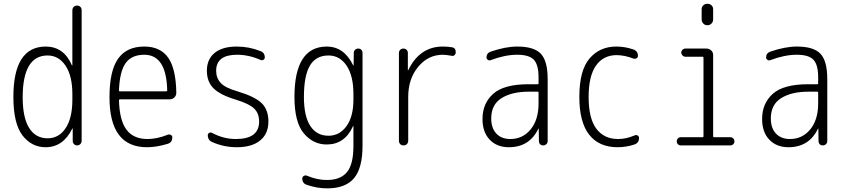

<svg xmlns="http://www.w3.org/2000/svg" viewBox="-20 -780 4540 1030"><path d="M235.4 -482.4Q102.5 -482.4 101.6 -259.8Q101.6 -149.4 136.2 -93.8Q170.9 -38.1 235.4 -38.1Q295.9 -38.1 332 -92.3Q368.2 -146.5 368.2 -245.1V-275.4Q368.2 -373 331.5 -427.7Q294.9 -482.4 235.4 -482.4ZM224.6 9.8Q149.4 9.8 100.6 -53.7Q51.8 -117.2 51.8 -259.8Q51.8 -529.3 224.6 -530.3Q322.3 -530.3 365.2 -430.7Q365.2 -428.7 367.2 -428.7Q368.2 -428.7 368.2 -429.7V-724.6Q368.2 -735.4 375 -742.7Q381.8 -750 393.1 -750Q404.3 -750 411.1 -743.2Q418 -736.3 418 -724.6V-24.4Q418 -14.6 411.1 -7.3Q404.3 0 394 0Q383.8 0 377 -6.8Q370.1 -13.7 370.1 -24.4V-89.8Q370.1 -90.8 368.2 -90.8Q367.2 -90.8 367.2 -88.9Q318.4 9.8 224.6 9.8Z M753.9 -486.3Q686.5 -486.3 654.3 -441.9Q622.1 -397.5 618.2 -294.9Q618.2 -290 623 -290H872.1Q877 -290 877 -294.9Q873 -486.3 753.9 -486.3ZM768.6 9.8Q566.4 9.8 567.4 -259.8Q567.4 -399.4 613.3 -464.8Q659.2 -530.3 753.9 -530.3Q839.8 -530.3 881.8 -471.2Q923.8 -412.1 925.8 -282.2Q925.8 -267.6 915.5 -257.3Q905.3 -247.1 889.6 -247.1H623Q618.2 -247.1 618.2 -242.2Q621.1 -133.8 658.7 -84Q696.3 -34.2 771.5 -34.2Q822.3 -34.2 880.9 -57.6Q888.7 -60.5 896.5 -56.2Q904.3 -51.8 904.3 -43Q904.3 -16.6 880.9 -8.8Q820.3 9.8 768.6 9.8Z M1246.1 -245.1Q1161.1 -270.5 1125.5 -306.2Q1089.8 -341.8 1089.8 -400.4Q1089.8 -461.9 1131.3 -496.1Q1172.9 -530.3 1250 -530.3Q1316.4 -530.3 1377 -505.9Q1400.4 -498 1400.4 -471.7Q1400.4 -463.9 1393.6 -459.5Q1386.7 -455.1 1378.9 -458Q1315.4 -486.3 1252 -486.3Q1139.6 -486.3 1139.6 -400.4Q1139.6 -361.3 1164.1 -335Q1188.5 -308.6 1253.9 -290Q1347.7 -261.7 1383.8 -226.6Q1419.9 -191.4 1419.9 -127.9Q1419.9 -62.5 1375.5 -26.4Q1331.1 9.8 1250 9.8Q1181.6 9.8 1119.1 -17.6Q1094.7 -27.3 1094.7 -54.7Q1094.7 -62.5 1102.1 -66.9Q1109.4 -71.3 1117.2 -67.4Q1178.7 -34.2 1245.1 -34.2Q1370.1 -34.2 1370.1 -127.9Q1370.1 -171.9 1343.3 -197.8Q1316.4 -223.6 1246.1 -245.1Z M1742.2 -482.4Q1674.8 -482.4 1642.6 -428.2Q1610.4 -374 1610.4 -259.8Q1610.4 -157.2 1644.5 -104.5Q1678.7 -51.8 1742.2 -51.8Q1801.8 -51.8 1838.9 -103.5Q1876 -155.3 1876 -245.1V-275.4Q1876 -373 1839.4 -427.7Q1802.7 -482.4 1742.2 -482.4ZM1732.4 -4.9Q1660.2 -4.9 1609.9 -64.5Q1559.6 -124 1559.6 -259.8Q1559.6 -529.3 1732.4 -530.3Q1825.2 -530.3 1874 -430.7Q1874 -428.7 1876 -428.7Q1877 -428.7 1877 -429.7L1877.9 -496.1Q1877.9 -505.9 1884.8 -512.7Q1891.6 -519.5 1901.9 -519.5Q1912.1 -519.5 1918.5 -512.7Q1924.8 -505.9 1924.8 -496.1V2Q1924.8 122.1 1878.9 176.3Q1833 230.5 1735.4 230.5Q1680.7 230.5 1627 211.9Q1601.6 204.1 1601.6 177.7Q1601.6 168.9 1609.4 164.1Q1617.2 159.2 1625 162.1Q1683.6 186.5 1735.4 185.5Q1805.7 185.5 1840.8 144Q1876 102.5 1876 2V-102.5Q1876 -103.5 1874 -103.5Q1873 -103.5 1873 -101.6Q1829.1 -4.9 1732.4 -4.9Z M2120.1 -25.4V-496.1Q2120.1 -505.9 2127 -512.7Q2133.8 -519.5 2144 -519.5Q2154.3 -519.5 2161.1 -512.7Q2168 -505.9 2168 -496.1V-403.3H2168.9H2169.9Q2231.4 -530.3 2355.5 -530.3Q2383.8 -530.3 2404.3 -526.4Q2425.8 -523.4 2424.8 -498Q2424.8 -490.2 2418.5 -484.4Q2412.1 -478.5 2404.3 -480.5Q2372.1 -486.3 2355.5 -486.3Q2277.3 -486.3 2223.6 -421.9Q2169.9 -357.4 2169.9 -259.8V-25.4Q2169.9 -14.6 2163.1 -7.3Q2156.2 0 2145 0Q2133.8 0 2127 -6.8Q2120.1 -13.7 2120.1 -25.4Z M2815.4 -288.1Q2725.6 -288.1 2670.4 -253.4Q2615.2 -218.8 2615.2 -144.5Q2615.2 -92.8 2642.6 -63.5Q2669.9 -34.2 2717.8 -34.2Q2784.2 -34.2 2826.7 -85.9Q2869.1 -137.7 2869.1 -224.6V-283.2Q2869.1 -288.1 2864.3 -288.1ZM2710 9.8Q2645.5 9.8 2606.9 -30.8Q2568.4 -71.3 2568.4 -141.6Q2568.4 -225.6 2626 -276.9Q2683.6 -328.1 2815.4 -328.1H2864.3Q2869.1 -328.1 2869.1 -332V-365.2Q2869.1 -432.6 2843.8 -459.5Q2818.4 -486.3 2754.9 -486.3Q2688.5 -486.3 2611.3 -457Q2604.5 -454.1 2597.2 -459Q2589.8 -463.9 2589.8 -471.7Q2589.8 -495.1 2612.3 -502.9Q2691.4 -530.3 2754.9 -530.3Q2844.7 -530.3 2881.3 -491.7Q2918 -453.1 2918 -355.5V-23.4Q2918 -13.7 2911.1 -6.8Q2904.3 0 2894 0Q2883.8 0 2877.4 -6.3Q2871.1 -12.7 2871.1 -23.4L2870.1 -89.8Q2870.1 -90.8 2869.1 -90.8Q2868.2 -90.8 2868.2 -89.8Q2820.3 9.8 2710 9.8Z M3293 9.8Q3193.4 9.8 3140.6 -57.6Q3087.9 -125 3087.9 -259.8Q3087.9 -402.3 3142.6 -466.3Q3197.3 -530.3 3286.1 -530.3Q3333 -530.3 3377.9 -514.6Q3402.3 -505.9 3402.3 -480.5Q3402.3 -471.7 3394.5 -467.3Q3386.7 -462.9 3377.9 -465.8Q3333 -483.4 3289.1 -484.4Q3216.8 -484.4 3177.2 -428.2Q3137.7 -372.1 3137.7 -259.8Q3137.7 -144.5 3179.2 -89.4Q3220.7 -34.2 3295.9 -34.2Q3338.9 -34.2 3384.8 -53.7Q3392.6 -57.6 3400.4 -53.2Q3408.2 -48.8 3408.2 -40Q3408.2 -13.7 3383.8 -4.9Q3338.9 9.8 3293 9.8Z M3631.8 0Q3623 0 3616.7 -6.3Q3610.4 -12.7 3610.4 -22Q3610.4 -31.2 3616.7 -37.6Q3623 -43.9 3631.8 -43.9H3750Q3753.9 -43.9 3753.9 -48.8V-470.7Q3753.9 -475.6 3750 -475.6H3657.2Q3648.4 -475.6 3641.6 -482.4Q3634.8 -489.3 3634.8 -498Q3634.8 -506.8 3641.6 -513.2Q3648.4 -519.5 3657.2 -519.5H3769.5Q3784.2 -519.5 3794.9 -509.8Q3805.7 -500 3805.7 -485.4V-48.8Q3805.7 -43.9 3809.6 -43.9H3898.4Q3907.2 -43.9 3913.6 -37.6Q3919.9 -31.2 3919.9 -22Q3919.9 -12.7 3913.6 -6.3Q3907.2 0 3898.4 0ZM3744.1 -730.5Q3744.1 -743.2 3752.9 -751.5Q3761.7 -759.8 3774.9 -759.8Q3788.1 -759.8 3796.9 -751.5Q3805.7 -743.2 3805.7 -730.5V-675.8Q3805.7 -663.1 3796.9 -653.8Q3788.1 -644.5 3774.9 -644.5Q3761.7 -644.5 3752.9 -653.8Q3744.1 -663.1 3744.1 -675.8Z M4315.4 -288.1Q4225.6 -288.1 4170.4 -253.4Q4115.2 -218.8 4115.2 -144.5Q4115.2 -92.8 4142.6 -63.5Q4169.9 -34.2 4217.8 -34.2Q4284.2 -34.2 4326.7 -85.9Q4369.1 -137.7 4369.1 -224.6V-283.2Q4369.1 -288.1 4364.3 -288.1ZM4210 9.8Q4145.5 9.8 4106.9 -30.8Q4068.4 -71.3 4068.4 -141.6Q4068.4 -225.6 4126 -276.9Q4183.6 -328.1 4315.4 -328.1H4364.3Q4369.1 -328.1 4369.1 -332V-365.2Q4369.1 -432.6 4343.8 -459.5Q4318.4 -486.3 4254.9 -486.3Q4188.5 -486.3 4111.3 -457Q4104.5 -454.1 4097.2 -459Q4089.8 -463.9 4089.8 -471.7Q4089.8 -495.1 4112.3 -502.9Q4191.4 -530.3 4254.9 -530.3Q4344.7 -530.3 4381.3 -491.7Q4418 -453.1 4418 -355.5V-23.4Q4418 -13.7 4411.1 -6.8Q4404.3 0 4394 0Q4383.8 0 4377.4 -6.3Q4371.1 -12.7 4371.1 -23.4L4370.1 -89.8Q4370.1 -90.8 4369.1 -90.8Q4368.2 -90.8 4368.2 -89.8Q4320.3 9.8 4210 9.8Z"/></svg>

Font: Rounded-L Mgen+ 1m light
Style: Regular
Weight: 200
Designer: [Source Han Sans]
Ryoko NISHIZUKA  (kana & ideographs); Paul D. Hunt (Latin, Greek & Cyrillic); Wenlong ZHANG  (bopomofo
Version: Version 1.059.20150602